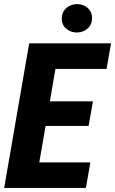

<svg xmlns="http://www.w3.org/2000/svg" viewBox="-20 -924 566 944"><path d="M424.3 -125.5 402.3 0H101.1L123 -125.5ZM274.4 -710.9 151.4 0H0.5L123.5 -710.9ZM437 -425.8 415.5 -304.7H153.8L175.3 -425.8ZM525.9 -710.9 503.9 -585H202.1L224.1 -710.9ZM283.7 -831.1Q283.2 -863.3 304.9 -883.3Q326.7 -903.3 357.4 -903.8Q387.7 -904.3 409.9 -885.7Q432.1 -867.2 432.6 -836.4Q433.1 -804.2 411.6 -784.4Q390.1 -764.6 358.9 -764.2Q329.1 -763.7 306.6 -782Q284.2 -800.3 283.7 -831.1Z"/></svg>

Font: Roboto Condensed ExtraBold
Style: Italic
Weight: 800
Italic angle: -12°
Designer: Christian Robertson
Foundry: Google
Version: Version 3.008; 2023